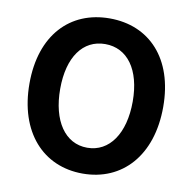

<svg xmlns="http://www.w3.org/2000/svg" viewBox="-84 -838 938 936"><g transform="rotate(10 385.0 -370.0)"><path d="M385 14C581 14 716 -133 716 -374C716 -614 581 -754 385 -754C189 -754 54 -614 54 -374C54 -133 189 14 385 14ZM385 -114C275 -114 206 -216 206 -374C206 -532 275 -627 385 -627C495 -627 565 -532 565 -374C565 -216 495 -114 385 -114Z"/></g></svg>

Font: Noto Sans CJK TC
Style: Bold
Weight: 700
Designer: Ryoko NISHIZUKA 西塚涼子 (kana, bopomofo & ideographs); Paul D. Hunt (Latin, Greek & Cyrillic); Sandoll Communications 산돌커뮤니
Foundry: Adobe
Version: Version 2.004;hotconv 1.0.118;makeotfexe 2.5.65603